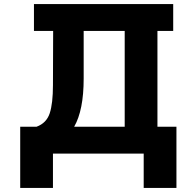

<svg xmlns="http://www.w3.org/2000/svg" viewBox="-20 -760 963 950"><path d="M853 -133V170H691V0H242V170H80V-133H161Q210 -151 226 -199.5Q242 -248 242 -339L243 -607H148V-740H837V-607H759V-133ZM347 -133H597V-607H394V-371Q394 -215 347 -133Z"/></svg>

Font: Arvo
Style: Bold
Weight: 700
Designer: Anton Koovit (Cyrillic Expansion: Cyreal)
Foundry: Anton Koovit, Yassin Baggar
Version: Version 3.000